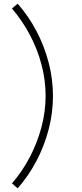

<svg xmlns="http://www.w3.org/2000/svg" viewBox="-20 -852 448 1044"><path d="M45 145 76 172Q135 105 178 23.5Q221 -58 244.5 -148Q268 -238 268 -330Q268 -422 244.5 -512Q221 -602 178 -683.5Q135 -765 76 -832L45 -806Q102 -739 143 -661.2Q184 -583.5 206 -499.5Q228 -415.5 228 -330Q228 -246 205.5 -161Q183 -76 142 2.5Q101 81 45 145Z"/></svg>

Font: Manrope Variable Light
Style: Regular
Weight: 200
Designer: Mikhail Sharanda
Foundry: Mikhail Sharanda
Version: Version 4.505